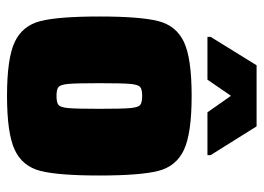

<svg xmlns="http://www.w3.org/2000/svg" viewBox="-122 -621 751 547"><g transform="rotate(90 253.5 -347.5)"><path d="M27 -255Q27 -371 40 -422.5Q53 -474 99.5 -496Q146 -518 253 -518Q360 -518 407 -496Q454 -474 467 -422.5Q480 -371 480 -255Q480 -139 467 -87.5Q454 -36 407 -14Q360 8 253 8Q146 8 99.5 -14Q53 -36 40 -87.5Q27 -139 27 -255ZM290 -255Q290 -320 288 -342.5Q286 -365 279.5 -371Q273 -377 253 -377Q234 -377 227.5 -371Q221 -365 219 -342.5Q217 -320 217 -255Q217 -190 219 -167.5Q221 -145 227.5 -139Q234 -133 253 -133Q273 -133 279.5 -139Q286 -145 288 -167.5Q290 -190 290 -255ZM85 -563V-572L166 -703H340L422 -572V-563H300L253 -630L207 -563Z"/></g></svg>

Font: Saira Semi Condensed Black
Style: Regular
Weight: 900
Width: 4
Designer: Hector Gatti with collaboration of the Omnibus-Type team
Foundry: Omnibus-Type
Version: Version 1.001; ttfautohint (v1.8)